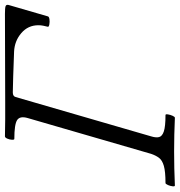

<svg xmlns="http://www.w3.org/2000/svg" viewBox="4 -710 710 757"><g transform="rotate(-90 358.5 -332.0)"><path d="M5 3Q1 3 2 -6Q3 -15 7 -24.5Q11 -34 15 -34Q60 -34 82.5 -40.5Q105 -47 114.5 -60Q124 -73 130 -91L271 -577Q280 -608 263 -619Q246 -630 189 -630Q185 -630 185.5 -639.5Q186 -649 190 -658Q194 -667 199 -667Q232 -666 266 -666Q300 -666 333 -666Q421 -666 508.5 -666.5Q596 -667 682 -667Q705 -667 712 -664.5Q719 -662 717 -653L672 -498Q671 -493 660.5 -491.5Q650 -490 640 -492Q630 -494 631 -498Q633 -506 635 -515.5Q637 -525 637 -535Q637 -576 606 -602.5Q575 -629 533 -631Q476 -633 434 -634.5Q392 -636 372 -636Q357 -636 354 -625L199 -91Q193 -72 196 -59.5Q199 -47 218.5 -40.5Q238 -34 283 -34Q287 -34 285.5 -24.5Q284 -15 280 -6Q276 3 272 3Q205 0 139 0Q73 0 5 3Z"/></g></svg>

Font: Junicode SmExp
Style: Italic
Weight: 400
Width: 6
Italic angle: -11°
Designer: Peter S. Baker
Version: Version 2.205; ttfautohint (v1.8.4)